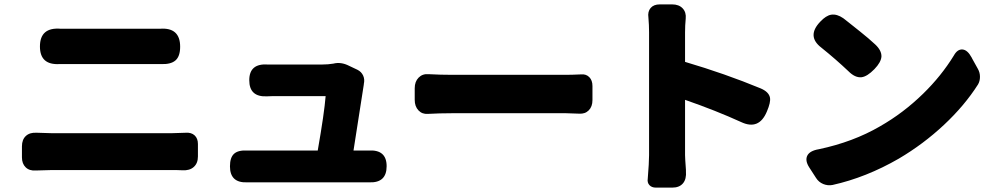

<svg xmlns="http://www.w3.org/2000/svg" viewBox="-20 -811 4505 875"><path d="M80 -94V-144Q80 -175 98 -191.5Q116 -208 147 -206Q148 -206 150 -206Q195 -204 215 -204H763Q782 -204 826 -206Q852 -208 867 -194Q882 -180 882 -155V-98Q882 -67 863 -50Q844 -33 811 -35Q801 -35 783 -36Q769 -36 763 -36H489H215Q193 -36 143 -34Q114 -32 97 -48.5Q80 -65 80 -94ZM162 -599Q162 -688 257 -680Q272 -680 287 -680H486H685Q697 -680 709 -680Q801 -687 801 -598Q801 -554 779.5 -535.5Q758 -517 713 -519Q699 -519 685 -519H288Q270 -519 251 -519Q162 -514 162 -599Z M1663 20Q1650 20 1637 20H1385H1133Q1120 20 1106 20Q1028 23 1028 -53Q1028 -93 1046.5 -110Q1065 -127 1105 -125Q1119 -125 1133 -125H1428Q1458 -296 1464 -373H1225Q1207 -373 1197 -372Q1116 -368 1116 -445.5Q1116 -523 1201 -517Q1213 -517 1224 -517H1449Q1475 -517 1499 -521Q1534 -530 1571 -511L1609 -493Q1627 -484 1635 -466.5Q1643 -449 1638 -428Q1638 -427 1638 -426Q1615 -276 1591 -125H1635Q1648 -125 1660 -125Q1742 -130 1742 -53.5Q1742 23 1663 20Z M1870 -356V-409Q1870 -439 1887.5 -457Q1905 -475 1932 -473Q1988 -470 2039 -470H2560Q2585 -470 2629 -472Q2651 -474 2665.5 -459.5Q2680 -445 2680 -419V-355Q2680 -325 2663 -308Q2646 -291 2619 -293Q2579 -295 2560 -295H2299H2039Q1983 -295 1930 -292Q1904 -290 1887 -308Q1870 -326 1870 -356Z M2969 44Q2950 44 2939.5 32.5Q2929 21 2932 3Q2938 -71 2938 -104V-664Q2938 -697 2935 -731Q2931 -758 2945 -774.5Q2959 -791 2987 -791H3043Q3074 -791 3091 -773Q3108 -755 3105 -726Q3102 -696 3102 -664V-529Q3285 -475 3447 -408Q3484 -392 3489 -366Q3493 -345 3475 -303Q3439 -216 3357 -255Q3243 -307 3102 -356V-104Q3102 -91 3106 -37Q3106 -33 3106 -31Q3109 5 3092.5 24.5Q3076 44 3044 44H3019Z M3699 0 3668 -48Q3648 -79 3659 -101.5Q3670 -124 3712 -131Q3868 -164 3990 -235Q4097 -296 4187 -384Q4270 -465 4327 -558Q4343 -587 4366 -585.5Q4389 -584 4408 -549L4411 -543L4436 -498Q4446 -481 4446 -461Q4446 -441 4437 -426Q4376 -330 4282 -242Q4188 -154 4076 -88Q3927 -2 3774 32Q3752 36 3731.5 27.5Q3711 19 3699 0ZM3847 -486Q3789 -541 3723 -594Q3655 -646 3718 -712Q3744 -740 3768 -744Q3794 -748 3823 -728Q3831 -722 3846 -710Q3882 -681 3900 -667Q3939 -636 3968.5 -608.5Q3998 -581 3997 -553Q3995 -527 3965 -496Q3932 -462 3906 -459Q3877 -456 3847 -486Z"/></svg>

Font: GenSenRounded TW H
Style: Regular
Weight: 900
Version: Version 1.501;PS 1;hotconv 16.6.51;makeotf.lib2.5.65220